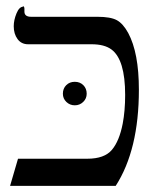

<svg xmlns="http://www.w3.org/2000/svg" viewBox="-20 -610 528 629"><path d="M56 -588 54 -590Q60 -590 60 -581V-572Q60 -555 82 -555H299Q342 -555 362.5 -544Q383 -533 400 -502Q435 -437 435 -316Q435 -119 359 -1H13L39 -90H266Q322 -90 346.5 -119Q371 -148 382 -205Q390 -247 390 -299Q390 -415 345 -448Q322 -465 280 -465H72Q50 -465 37.5 -482Q25 -499 25 -524Q25 -544 34 -566Q43 -588 56 -588ZM186 -303Q186 -320 197 -331Q208 -342 225 -342Q242 -342 253 -331Q264 -320 264 -303Q264 -287 252.5 -276Q241 -265 225 -265Q209 -265 197.5 -276Q186 -287 186 -303Z"/></svg>

Font: Libra Serif Modern
Style: Regular
Weight: 400
Designer: Stefan Peev, Context Ltd
Foundry: Stefan Peev, Context Ltd
Version: Version 1.000